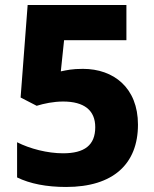

<svg xmlns="http://www.w3.org/2000/svg" viewBox="-20 -800 612 764"><path d="M243 -56C431 -56 529 -148 529 -304C529 -451 432 -526 310 -526C266 -526 247 -521 222 -516L235 -640H483V-780H90L62 -412L126 -379C155 -388 193 -396 231 -396C315 -396 359 -361 359 -294C359 -222 316 -190 231 -190C169 -190 99 -208 48 -234V-94C99 -69 165 -56 243 -56Z"/></svg>

Font: Noto Sans Malayalam UI ExtraBold
Style: Regular
Weight: 800
Designer: Jelle Bosma - Monotype Design Team
Foundry: Monotype Imaging Inc.
Version: Version 2.104